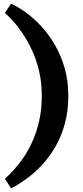

<svg xmlns="http://www.w3.org/2000/svg" viewBox="-20 -865 456 1057"><path d="M41 172 7 119Q29 100 56 70.5Q83 41 110 1.5Q137 -38 159.5 -88.5Q182 -139 196 -201Q210 -263 210 -337Q210 -411 195 -474.5Q180 -538 155.5 -590Q131 -642 103.5 -682.5Q76 -723 50 -751Q24 -779 7 -794L41 -845Q80 -827 123.5 -795.5Q167 -764 208 -719.5Q249 -675 282.5 -617.5Q316 -560 336 -490Q356 -420 356 -337Q356 -255 337.5 -186Q319 -117 287 -61Q255 -5 214.5 39.5Q174 84 129.5 116.5Q85 149 41 172Z"/></svg>

Font: BioRhyme ExtraBold
Style: Regular
Weight: 800
Designer: Aoife Mooney
Foundry: Aoife Mooney Type
Version: Version 1.600;gftools[0.9.33]